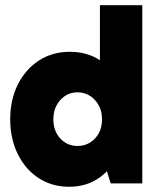

<svg xmlns="http://www.w3.org/2000/svg" viewBox="-20 -701 612 734"><path d="M244 13Q179 13 128 -20Q77 -53 48 -112Q19 -171 19 -245Q19 -320 48.5 -378.5Q78 -437 129.5 -470Q181 -503 246 -503Q310 -503 357 -474Q404 -445 430 -387.5Q456 -330 456 -245Q456 -165 429 -107Q402 -49 354.5 -18Q307 13 244 13ZM276 -143Q316 -143 343 -171.5Q370 -200 370 -245Q370 -289 343 -318.5Q316 -348 276 -348Q237 -348 210.5 -318.5Q184 -289 184 -245Q184 -200 210.5 -171.5Q237 -143 276 -143ZM403 0 362 -134H371V-345H362V-681H524V0Z"/></svg>

Font: Gabarito ExtraBold
Style: Regular
Weight: 800
Designer: Leandro Assis / Alvaro Franca / Felipe Casaprima
Foundry: Naipe Foundry
Version: Version 1.000